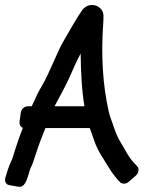

<svg xmlns="http://www.w3.org/2000/svg" viewBox="-43 -705 566 757"><path d="M34 -225C33 -215 36 -206 47 -201C35 -170 25 -141 18 -119C10 -92 4 -74 1 -69C-9 -49 -15 -26 -22 -4C-26 9 -20 23 -6 25L28 31C54 36 62 6 69 -15L73 -29C73 -31 75 -37 79 -45C85 -57 91 -75 100 -103C113 -143 123 -167 136 -200H311C316 -186 319 -179 328 -152C336 -127 350 -101 367 -75C382 -52 393 -29 418 0L429 12C437 21 453 22 464 12L493 -13C502 -21 508 -38 498 -49L480 -69C460 -92 456 -106 433 -143C422 -161 413 -182 405 -206C396 -234 392 -239 386 -264C362 -369 355 -486 364 -614C365 -625 365 -634 365 -643C364 -685 308 -702 281 -665C264 -642 226 -575 204 -537C185 -504 148 -409 123 -368C111 -348 99 -324 82 -286H67C53 -286 41 -275 39 -261ZM172 -286C189 -319 213 -360 231 -400C244 -430 257 -460 275 -494C276 -423 279 -350 290 -286Z"/></svg>

Font: Reckless Catfish
Style: HeavyIt
Weight: 400
Foundry: Cannot Into Space Fonts
Version: Version 0.2894